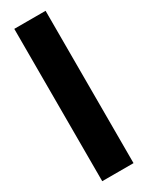

<svg xmlns="http://www.w3.org/2000/svg" viewBox="-212 -845 679 882"><g transform="rotate(-30 127.5 -404.0)"><path d="M44.5 0V-808H210.5V0Z"/></g></svg>

Font: Encode Sans Condensed ExtraBold
Style: Regular
Weight: 800
Width: 3
Designer: Multiple Designers
Foundry: Impallari Type
Version: Version 3.000; ttfautohint (v1.8.3) -l 8 -r 50 -G 200 -x 14 